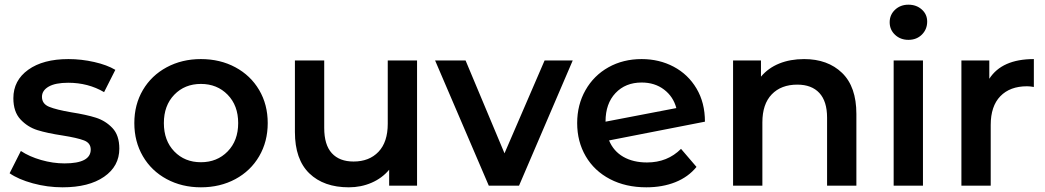

<svg xmlns="http://www.w3.org/2000/svg" viewBox="-20 -792 4459 819"><path d="M21 -53 69 -148Q105 -124 155.5 -109.5Q206 -95 255 -95Q367 -95 367 -154Q367 -182 338.5 -193Q310 -204 247 -214Q181 -224 139.5 -237Q98 -250 67.5 -282.5Q37 -315 37 -373Q37 -449 100.5 -494.5Q164 -540 272 -540Q327 -540 382 -527.5Q437 -515 472 -494L424 -399Q356 -439 271 -439Q216 -439 187.5 -422.5Q159 -406 159 -379Q159 -349 189.5 -336.5Q220 -324 284 -313Q348 -303 389 -290Q430 -277 459.5 -246Q489 -215 489 -158Q489 -83 424 -38Q359 7 247 7Q182 7 120 -10Q58 -27 21 -53Z M553 -267Q553 -346 589.5 -408Q626 -470 691 -505Q756 -540 837 -540Q919 -540 984 -505Q1049 -470 1085.5 -408Q1122 -346 1122 -267Q1122 -188 1085.5 -125.5Q1049 -63 984 -28Q919 7 837 7Q756 7 691 -28Q626 -63 589.5 -125.5Q553 -188 553 -267ZM996 -267Q996 -342 951 -388Q906 -434 837 -434Q768 -434 723.5 -388Q679 -342 679 -267Q679 -192 723.5 -146Q768 -100 837 -100Q906 -100 951 -146Q996 -192 996 -267Z M1759 -534V0H1640V-68Q1610 -32 1565 -12.5Q1520 7 1468 7Q1361 7 1299.5 -52.5Q1238 -112 1238 -229V-534H1363V-246Q1363 -174 1395.5 -138.5Q1428 -103 1488 -103Q1555 -103 1594.5 -144.5Q1634 -186 1634 -264V-534Z M2423 -534 2194 0H2065L1836 -534H1966L2132 -138L2303 -534Z M2885 -157 2951 -80Q2916 -37 2861 -15Q2806 7 2737 7Q2649 7 2582 -28Q2515 -63 2478.5 -125.5Q2442 -188 2442 -267Q2442 -345 2477.5 -407.5Q2513 -470 2575.5 -505Q2638 -540 2717 -540Q2792 -540 2853.5 -507.5Q2915 -475 2951 -414.5Q2987 -354 2987 -273L2578 -193Q2597 -147 2639 -123Q2681 -99 2740 -99Q2827 -99 2885 -157ZM2563 -274V-273L2865 -331Q2852 -380 2812.5 -410Q2773 -440 2717 -440Q2648 -440 2605.5 -395Q2563 -350 2563 -274Z M3633 -306V0H3508V-290Q3508 -360 3475 -395.5Q3442 -431 3381 -431Q3312 -431 3272 -389.5Q3232 -348 3232 -270V0H3107V-534H3226V-465Q3257 -502 3304 -521Q3351 -540 3410 -540Q3511 -540 3572 -481Q3633 -422 3633 -306Z M3792 -534H3917V0H3792ZM3775 -697Q3775 -729 3798 -750.5Q3821 -772 3855 -772Q3889 -772 3912 -751.5Q3935 -731 3935 -700Q3935 -667 3912.5 -644.5Q3890 -622 3855 -622Q3821 -622 3798 -643.5Q3775 -665 3775 -697Z M4390 -540V-421Q4374 -424 4361 -424Q4288 -424 4247 -381.5Q4206 -339 4206 -259V0H4081V-534H4200V-456Q4254 -540 4390 -540Z"/></svg>

Font: Montserrat Alternates SemiBold
Style: Regular
Weight: 600
Designer: Julieta Ulanovsky
Foundry: Julieta Ulanovsky
Version: Version 7.200